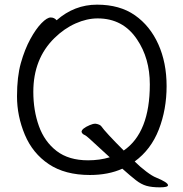

<svg xmlns="http://www.w3.org/2000/svg" viewBox="-20 -733 785 824"><path d="M511 -87Q623 -164 623 -371Q623 -483 568 -564Q508 -654 399 -654Q353 -654 304.5 -632.5Q256 -611 214 -570Q123 -481 123 -339Q123 -259 147 -192Q171 -125 223 -85Q275 -45 358 -45Q408 -45 451 -58L366 -136Q350 -151 341.5 -154.5Q333 -158 330 -167Q330 -181 365 -196Q379 -202 388 -202H391Q408 -199 414 -192Q433 -165 511 -87ZM223 -646Q299 -713 396.5 -713Q494 -713 559 -667.5Q624 -622 659.5 -543Q695 -464 695 -363.5Q695 -263 661.5 -177Q628 -91 558 -40Q581 -17 607.5 3Q634 23 650 29Q701 50 701 62Q701 71 666 71Q631 71 608.5 64.5Q586 58 563.5 40.5Q541 23 505 -9Q445 18 366 18Q259 18 189.5 -28.5Q120 -75 86.5 -155Q53 -235 53 -319.5Q53 -404 69.5 -462.5Q86 -521 110 -565Q134 -609 158 -633.5Q182 -658 197.5 -658Q213 -658 223 -646Z"/></svg>

Font: ToneOZ-Pinyin-WenKai-Regular
Style: Regular
Weight: 400
Designer: Fontworks Inc.
Foundry: ToneOZ
Version: Version 0.240331